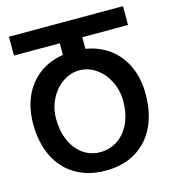

<svg xmlns="http://www.w3.org/2000/svg" viewBox="-110 -815 820 917"><g transform="rotate(-15 300.0 -356.0)"><path d="M22.5 -292.5Q22.5 -369 49.5 -428.8Q76.5 -488.5 126.5 -526Q176.5 -563.5 245 -574.5V-632H18.5V-725H582.5V-632H356.5V-574.5Q424 -563.5 474.2 -525.8Q524.5 -488 551.5 -428Q578.5 -368 578.5 -292Q578.5 -199 545 -130.2Q511.5 -61.5 449 -24.5Q386.5 12.5 301.5 12.5Q216 12.5 153 -24.5Q90 -61.5 56.2 -130.5Q22.5 -199.5 22.5 -292.5ZM466.5 -287.5Q466.5 -340 444 -385Q421.5 -430 383.5 -456.5Q345.5 -483 301.5 -483Q257 -483 218.5 -456.5Q180 -430 157.2 -385Q134.5 -340 134.5 -288Q134.5 -227.5 155.2 -180.2Q176 -133 213.2 -106.2Q250.5 -79.5 297.5 -79.5Q347 -79.5 385.5 -105.8Q424 -132 445.2 -179.2Q466.5 -226.5 466.5 -287.5Z"/></g></svg>

Font: JuliaMono SemiBold
Style: Regular
Weight: 600
Monospace: yes
Designer: cormullion
Foundry: corm
Version: Version 0.055; ttfautohint (v1.8.4)